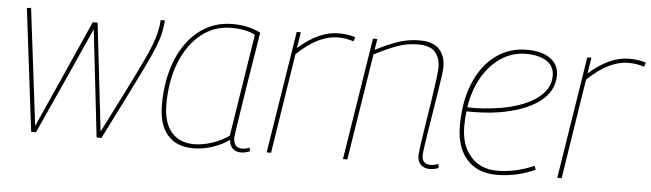

<svg xmlns="http://www.w3.org/2000/svg" viewBox="-40 -680 2815 830"><g transform="rotate(5 1367.0 -265.0)"><path d="M418 0H397L344 -465Q292 -349 239.5 -232.5Q187 -116 134 0H113L48 -531L66 -534L128 -27Q181 -144 233 -261Q285 -378 337 -495H358L412 -27Q468 -138 506 -213.5Q544 -289 567.5 -338.5Q591 -388 603.5 -420.5Q616 -453 621.5 -478Q627 -503 629 -530H647Q645 -503 639.5 -476.5Q634 -450 620 -414.5Q606 -379 580.5 -326Q555 -273 515.5 -194Q476 -115 418 0Z M1023 10Q1001 10 987.5 -3.5Q974 -17 973 -40Q942 -18 900.5 -4Q859 10 817 10Q744 10 705 -35Q666 -80 666 -166Q666 -275 700 -359.5Q734 -444 796 -492Q858 -540 941 -540Q1010 -540 1062 -513Q1041 -384 1027 -296.5Q1013 -209 1005 -156.5Q997 -104 993.5 -79.5Q990 -55 990 -52Q990 -7 1027 -7Q1042 -7 1060 -14L1063 1Q1044 10 1023 10ZM970 -58 1040 -502Q1000 -523 936 -523Q864 -523 807.5 -479Q751 -435 718 -355Q685 -275 685 -169Q685 -91 720 -49.5Q755 -8 819 -8Q857 -8 898 -22Q939 -36 970 -58Z M1237 -530 1226 -461Q1273 -502 1316 -521Q1359 -540 1400 -540Q1422 -540 1441 -537Q1460 -534 1473 -529L1467 -511Q1434 -522 1398 -522Q1359 -522 1315.5 -501.5Q1272 -481 1222 -434L1154 0H1135L1219 -530Z M1550 -530H1569L1561 -482Q1609 -507 1655 -523.5Q1701 -540 1752 -540Q1810 -540 1837 -511.5Q1864 -483 1864 -435Q1864 -423 1860 -393Q1856 -363 1849.5 -322.5Q1843 -282 1836 -238Q1829 -194 1822.5 -154Q1816 -114 1812 -85Q1808 -56 1808 -46Q1808 -8 1845 -8Q1862 -8 1878 -15L1882 2Q1871 7 1860.5 8.5Q1850 10 1842 10Q1820 10 1805 -3.5Q1790 -17 1790 -43Q1790 -56 1795.5 -94.5Q1801 -133 1809 -183.5Q1817 -234 1825 -285.5Q1833 -337 1838 -376.5Q1843 -416 1843 -431Q1843 -471 1821.5 -496.5Q1800 -522 1746 -522Q1697 -522 1652.5 -505Q1608 -488 1558 -462L1485 0H1466Z M2300 -27Q2263 -9 2219.5 0.5Q2176 10 2133 10Q2050 10 2003.5 -42.5Q1957 -95 1957 -187Q1957 -294 1990 -373.5Q2023 -453 2082 -496.5Q2141 -540 2217 -540Q2283 -540 2319.5 -513.5Q2356 -487 2356 -441Q2356 -372 2295 -326Q2234 -280 2125 -261Q2088 -255 2050 -253Q2012 -251 1980 -252Q1976 -221 1976 -188Q1976 -106 2018.5 -57Q2061 -8 2134 -8Q2213 -8 2294 -43ZM2215 -522Q2157 -522 2108.5 -490.5Q2060 -459 2027 -402.5Q1994 -346 1982 -270Q2016 -268 2053 -271Q2090 -274 2127 -280Q2225 -297 2281.5 -338Q2338 -379 2338 -437Q2338 -479 2305 -500.5Q2272 -522 2215 -522Z M2498 -530 2487 -461Q2534 -502 2577 -521Q2620 -540 2661 -540Q2683 -540 2702 -537Q2721 -534 2734 -529L2728 -511Q2695 -522 2659 -522Q2620 -522 2576.5 -501.5Q2533 -481 2483 -434L2415 0H2396L2480 -530Z"/></g></svg>

Font: Georama Thin
Style: Italic
Weight: 100
Italic angle: -9°
Designer: Jean-Baptiste Levee
Foundry: Production Type
Version: Version 1.000